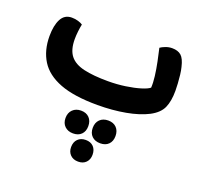

<svg xmlns="http://www.w3.org/2000/svg" viewBox="-135 -589 1152 1101"><g transform="rotate(20 441.0 -39.0)"><path d="M442 16Q299 16 213 -17Q127 -50 88 -112.5Q49 -175 49 -262Q49 -327 69.5 -366Q90 -405 134 -405Q155 -405 173 -399.5Q191 -394 201 -387Q197 -369 194 -343Q191 -317 191 -295Q191 -230 218.5 -195Q246 -160 304.5 -146.5Q363 -133 452 -133Q507 -133 558 -140.5Q609 -148 646.5 -159.5Q684 -171 698 -183Q700 -212 695 -252.5Q690 -293 681 -336.5Q672 -380 664 -414Q675 -422 694.5 -429.5Q714 -437 735 -437Q770 -437 790 -419.5Q810 -402 821 -354Q826 -335 829 -309Q832 -283 833.5 -257.5Q835 -232 835 -213Q835 -150 817 -109.5Q799 -69 746 -41Q692 -13 612.5 1.5Q533 16 442 16ZM366 217Q335 217 315.5 198.5Q296 180 296 148Q296 116 315.5 97Q335 78 366 78Q398 78 416.5 97Q435 116 435 148Q435 180 416.5 198.5Q398 217 366 217ZM532 217Q500 217 481 198.5Q462 180 462 148Q462 116 481 97Q500 78 532 78Q564 78 582.5 97Q601 116 601 148Q601 180 582.5 198.5Q564 217 532 217ZM449 227Q479 227 496.5 245Q514 263 514 294Q514 323 496.5 341Q479 359 449 359Q419 359 401 341Q383 323 383 294Q383 263 401 245Q419 227 449 227Z"/></g></svg>

Font: Baloo Bhaijaan 2
Style: Bold
Weight: 700
Designer: Sanskriti Dholi, Noopur Datye and Ek Type
Foundry: Ek Type
Version: Version 1.701